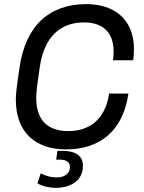

<svg xmlns="http://www.w3.org/2000/svg" viewBox="-20 -716 702 933"><path d="M400 -696C225 -696 105 -597 75 -388C58 -275 57 -253 57 -232C57 -69 156 10 301 10C459 10 577 -74 604 -261H510C492 -134 412 -79 313 -79C217 -79 156 -126 156 -241C156 -258 157 -279 173 -388C195 -544 279 -607 388 -607C473 -607 532 -565 532 -466C532 -452 531 -438 529 -423H627C630 -442 631 -460 631 -477C631 -624 533 -696 400 -696ZM283 17H259L253 60H274C301 60 320 72 320 95C320 131 289 146 257 146C214 146 187 131 178 126L162 175C187 190 222 197 254 197C300 197 383 176 383 90C383 32 334 17 283 17Z"/></svg>

Font: Chivo
Style: Italic
Weight: 400
Italic angle: -8°
Designer: Hector Gatti
Foundry: Omnibus-Type
Version: Version 1.003;PS 001.003;hotconv 1.0.70;makeotf.lib2.5.58329